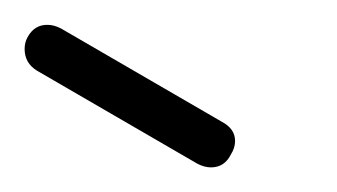

<svg xmlns="http://www.w3.org/2000/svg" viewBox="-20 -675 274 156"><path d="M167.6 -549.5Q162.4 -539 151.4 -539Q146.2 -539 140.5 -541.9L10 -617.6Q0 -623.8 0 -635.2Q0 -640.5 2.4 -644.8Q8.1 -655.2 19 -654.8Q23.8 -654.8 29.5 -651.9L160 -576.2Q171 -570.5 171 -560.5Q171 -554.8 167.6 -549.5Z"/></svg>

Font: Shan Mohne Unicode
Style: Normal
Weight: 400
Version: 2.0 Jan 1st, 2014